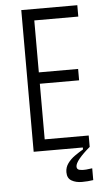

<svg xmlns="http://www.w3.org/2000/svg" viewBox="-57 -696 481 891"><g transform="rotate(-5 184.0 -250.5)"><path d="M77 0V-660H338V-607H133V-365H316V-312H133V-53H338V0ZM341 155Q316 159 288 159Q260 159 240 147.5Q220 136 220 108Q220 85 233.5 66.5Q247 48 267 34Q287 20 306 9V-4H338V0Q305 28 287 50Q269 72 269 86Q269 99 282 102Q295 105 312 103.5Q329 102 341 100Z"/></g></svg>

Font: Bricolage Grotesque 12pt Condensed ExtraLight
Style: Regular
Weight: 200
Width: 3
Designer: Mathieu Triay
Foundry: Atelier Triay
Version: Version 1.001; ttfautohint (v1.8.4.7-5d5b);gftools[0.9.33.de